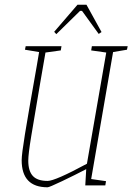

<svg xmlns="http://www.w3.org/2000/svg" viewBox="-20 -787 562 815"><path d="M460 -566 367 -27 430 -18 427 0H342L346 -69Q298 -44 243.5 -18Q189 8 182 8Q72 8 72 -107Q72 -132 86 -218Q100 -304 136 -507L146 -566L86 -576L89 -591H241L238 -573L173 -564L151 -437Q125 -285 112.5 -208.5Q100 -132 100 -105Q100 -61 119.5 -40Q139 -19 182 -19Q214 -19 349 -92L431 -564L367 -573L370 -591H522L519 -576ZM210 -652 309 -767H347L411 -651L399 -643L328 -741H320L219 -642Z"/></svg>

Font: Grenze Thin
Style: Italic
Weight: 250
Italic angle: -10°
Designer: Renata Polastri
Foundry: Omnibus-Type
Version: Version 1.002; ttfautohint (v1.8)